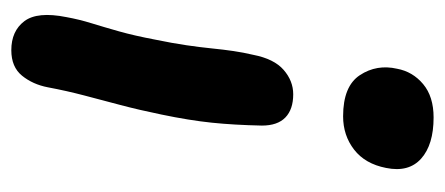

<svg xmlns="http://www.w3.org/2000/svg" viewBox="-238 -518 768 331"><g transform="rotate(-90 145.5 -352.0)"><path d="M149 -230Q123 -230 109 -243.5Q95 -257 95 -284Q96 -332 100 -370.5Q104 -409 114 -457Q122 -496 130.5 -528Q139 -560 147 -590.5Q155 -621 161 -653Q166 -679 181 -697.5Q196 -716 225 -716Q258 -716 275 -693.5Q292 -671 282 -621Q278 -599 271.5 -578Q265 -557 257.5 -530.5Q250 -504 243 -467Q237 -438 233.5 -414Q230 -390 228 -370Q226 -350 223.5 -333Q221 -316 217 -299Q210 -263 191 -246.5Q172 -230 149 -230ZM109 12Q62 12 38 -9.5Q14 -31 22 -70Q29 -106 53.5 -125Q78 -144 111 -144Q163 -144 182 -115Q201 -86 193 -51Q188 -24 166.5 -6Q145 12 109 12Z"/></g></svg>

Font: Shantell Sans Light SemiBold
Style: Italic
Weight: 600
Italic angle: -11°
Version: Version 1.011;[c5ecc13dd]